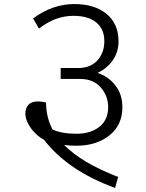

<svg xmlns="http://www.w3.org/2000/svg" viewBox="-20 -795 718 946"><path d="M197 -106Q314 46 547 131L562 77Q380 6 296 -81Q320 -77 357 -77Q454 -77 518.5 -127.5Q583 -178 583 -267Q583 -329 549.5 -373Q516 -417 461 -436Q508 -458 536 -498.5Q564 -539 564 -591Q564 -678 505 -726.5Q446 -775 347 -775Q238 -775 143 -704L172 -654Q252 -717 342 -717Q414 -717 454 -684.5Q494 -652 494 -592Q494 -535 460 -497.5Q426 -460 366 -460H279V-406H375Q440 -406 476.5 -364Q513 -322 513 -267Q513 -205 470 -170.5Q427 -136 357 -136Q284 -136 239 -157Q207 -217 207 -290Q126 -309 109 -260Q94 -217 134 -161Q159 -127 197 -106Z"/></svg>

Font: Glegoo
Style: Regular
Weight: 400
Version: Version 2.0.1; ttfautohint (v0.9) -r 48 -G 60